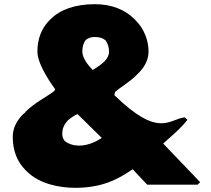

<svg xmlns="http://www.w3.org/2000/svg" viewBox="-20 -872 1012 919"><path d="M305 -296C323 -312 342 -322 351 -326L467 -212C448 -199 406 -175 359 -175C334 -175 309 -182 290 -197C283 -205 278 -217 278 -232C278 -260 290 -280 305 -296ZM479 -577C464 -563 443 -548 423 -537L422 -539C405 -556 374 -593 374 -625C374 -647 379 -667 391 -681C401 -689 415 -695 434 -695C458 -695 473 -689 485 -679C495 -666 502 -647 502 -625C502 -608 494 -592 479 -577ZM528 -416C526 -419 532 -433 532 -433C553 -452 599 -478 635 -514L642 -521C669 -548 691 -583 691 -625C691 -677 671 -733 629 -775L621 -783C579 -824 517 -852 434 -852C340 -852 268 -826 223 -781L216 -774C178 -736 159 -684 159 -625C159 -557 242 -448 242 -448C244 -444 244 -443 239 -436C215 -415 148 -383 101 -336C100 -335 102 -335 101 -334C98 -331 96 -329 93 -327H92C62 -297 41 -261 41 -217C41 -148 64 -97 100 -60L108 -52C168 8 263 27 340 27C466 27 543 -12 615 -62L676 3L685 12H926L938 0L761 -185C793 -214 814 -231 835 -252L842 -259C866 -283 874 -295 874 -295L877 -299L865 -310H862C787 -300 740 -210 528 -416Z"/></svg>

Font: Hussar Woodtype
Style: Ultra
Weight: 900
Foundry: Cannot Into Space Fonts
Version: Version 1.07